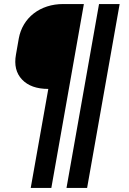

<svg xmlns="http://www.w3.org/2000/svg" viewBox="-20 -750 640 950"><path d="M234 180H132L219 -310Q133 -310 89 -356.5Q45 -403 59 -480L73 -560Q80 -598 99 -629.5Q118 -661 147 -683.5Q176 -706 213 -718Q250 -730 293 -730H395ZM411 180H309L470 -730H572Z"/></svg>

Font: Maple Mono
Style: Bold Italic
Weight: 700
Italic angle: -10°
Monospace: yes
Designer: subframe7536
Version: Version 7.000